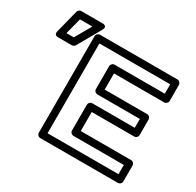

<svg xmlns="http://www.w3.org/2000/svg" viewBox="-175 -1003 1248 1224"><g transform="rotate(30 449.0 -391.0)"><path d="M754 -333H441C426 -333 416 -319 416 -308V-118C416 -103 430 -93 441 -93H812V-25H290V-686H811V-617H441C426 -617 416 -603 416 -592V-423C416 -408 430 -398 441 -398H754ZM779 -283C790 -283 804 -293 804 -308V-423C804 -434 794 -448 779 -448H466V-567H836C847 -567 861 -577 861 -592V-711C861 -722 851 -736 836 -736H265C254 -736 240 -726 240 -711V0C240 11 250 25 265 25H837C848 25 862 15 862 0V-118C862 -129 852 -143 837 -143H466V-283ZM106 -757H197L129 -638H75ZM86 -807C76 -807 65 -799 62 -788L19 -619C11 -587 40 -588 43 -588H144C152 -588 161 -593 166 -601L262 -770C285 -811 240 -807 240 -807Z"/></g></svg>

Font: Asimov
Style: XWidOu
Weight: 500
Designer: Google
Version: Version 2.000980; 2014